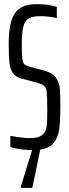

<svg xmlns="http://www.w3.org/2000/svg" viewBox="-20 -716 332 926"><path d="M174 6 136 190H80V185L135 8Q109 8 80 4Q51 0 30 -7V-61Q87 -50 120 -50Q148 -50 164.5 -55Q181 -60 192 -74Q203 -87 205.5 -111.5Q208 -136 208 -182Q208 -248 205.5 -271Q203 -294 192.5 -302.5Q182 -311 152 -319L84 -337Q55 -345 42 -364Q29 -383 25.5 -414.5Q22 -446 22 -508Q22 -607 51.5 -651.5Q81 -696 156 -696Q215 -696 254 -683V-629Q216 -638 173 -638Q140 -638 122.5 -629Q105 -620 97 -602Q85 -572 85 -507Q85 -455 87.5 -434Q90 -413 97.5 -406Q105 -399 124 -394L191 -376Q218 -369 234.5 -357Q251 -345 261 -320Q268 -304 269.5 -279Q271 -254 271 -198Q271 -130 265 -90Q259 -50 238 -25.5Q217 -1 174 6Z"/></svg>

Font: Saira Ultra Condensed
Style: Regular
Weight: 400
Width: 1
Designer: Hector Gatti with collaboration of the Omnibus-Type team
Foundry: Omnibus-Type
Version: Version 1.001; ttfautohint (v1.8)